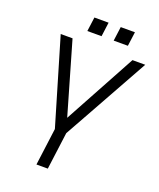

<svg xmlns="http://www.w3.org/2000/svg" viewBox="-168 -1043 946 1144"><g transform="rotate(20 305.0 -470.5)"><path d="M486 -851ZM307 -851H217L229 -941H319ZM474 -851H384L396 -941H486ZM276 0H204L235 -236L74 -780H149L281 -324L529 -780H610L307 -236Z"/></g></svg>

Font: Tanohe Sans
Style: Italic
Weight: 400
Designer: Village Type and Design LLC & Cristiano Sobral
Foundry: Cooper Hewitt Smithsonian Design Museum
Version: Version 1.00;September 29, 2021;FontCreator 13.0.0.2655 64-b